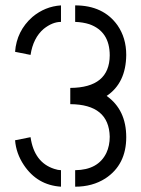

<svg xmlns="http://www.w3.org/2000/svg" viewBox="-20 -704 535 727"><path d="M264.6 2.9V-59.6Q351.6 -60.5 382.8 -125Q395.5 -152.3 395.5 -186.5Q392.6 -308.6 246.1 -309.6V-371.1Q394.5 -372.1 395.5 -494.1Q395.5 -585 318.4 -612.3Q293.9 -620.1 264.6 -621.1V-683.6Q371.1 -683.6 424.8 -608.4Q458 -560.5 458 -496.1Q457 -389.6 383.8 -340.8Q458 -288.1 458 -184.6Q458 -80.1 378.9 -28.3Q330.1 2.9 264.6 2.9ZM37.1 -172.9 95.7 -184.6Q109.4 -88.9 185.5 -64.5Q200.2 -59.6 210.9 -59.6V2.9Q121.1 -2.9 70.3 -79.1Q41 -123 37.1 -172.9ZM37.1 -507.8Q43 -586.9 102.5 -639.6Q150.4 -679.7 210.9 -683.6V-621.1Q178.7 -621.1 145.5 -594.7Q105.5 -560.5 95.7 -496.1Z"/></svg>

Font: Post No Bills Jaffna Medium
Style: Regular
Weight: 500
Designer: Kosala Senevirathne, Siva Puranthara, Lasantha Premarathna, Tharique Azeez
Foundry: Mooniak
Version: Version 1.220 ; ttfautohint (v1.6)